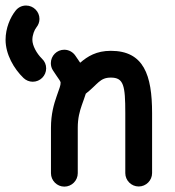

<svg xmlns="http://www.w3.org/2000/svg" viewBox="-117 -675 638 700"><path d="M75.7 -418.9C85.4 -403.3 94.2 -392.1 100.1 -382.8C103 -377.9 104 -375.5 104 -374.5C104.5 -363.3 99.1 -352.1 89.4 -323.7C79.6 -295.9 68.8 -258.8 68.8 -209V-43.5C68.8 -16.6 90.8 5.4 117.7 5.4C144.5 5.4 166.5 -16.6 166.5 -43.5V-209C166.5 -244.1 173.3 -268.6 181.2 -291.5C186.5 -307.1 191.9 -320.3 195.8 -333.5C240.2 -368.2 246.6 -392.1 287.1 -392.1C334 -392.1 339.8 -363.3 339.8 -262.7V-43.9C339.8 -17.1 361.8 4.9 388.7 4.9C415.5 4.9 437.5 -17.1 437.5 -43.9V-262.7C437.5 -401.4 407.2 -489.7 287.1 -489.7C234.4 -489.7 202.6 -469.7 175.3 -446.3L158.7 -470.7C149.9 -484.4 134.8 -493.7 117.2 -493.7C90.3 -493.7 68.4 -471.7 68.4 -444.8C68.4 -435.1 70.8 -426.8 75.7 -418.9ZM16.1 -575.7C22.5 -583.5 26.9 -594.2 26.9 -606C26.9 -632.8 4.9 -654.8 -22 -654.8C-37.6 -654.8 -50.8 -647.9 -60.1 -636.2C-79.6 -611.8 -96.7 -572.3 -96.7 -529.8C-96.7 -477.1 -66.4 -424.3 -31.2 -390.6C-22.5 -382.3 -10.7 -377 2.4 -377C29.3 -377 51.3 -398.9 51.3 -425.8C51.3 -439.5 45.9 -451.7 36.1 -460.9C16.6 -480 1 -508.8 1 -529.8C1 -547.4 8.3 -565.9 16.1 -575.7Z"/></svg>

Font: Velvelyne Book
Style: Bold
Weight: 700
Designer: Manon Van der Borght et Mariel Nils
Foundry: Velvetyne
Version: Version 1.070;Glyphs 3.3.1 (3343)